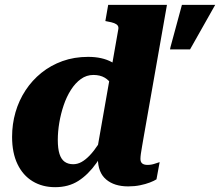

<svg xmlns="http://www.w3.org/2000/svg" viewBox="-20 -755 903 788"><path d="M760 -552.2 863.2 -735H726.6L679.8 -562.2L677.8 -552.2ZM206.4 13.2Q153.8 13.2 113.9 -11Q74 -35.2 51.8 -81.4Q29.6 -127.6 29.6 -193.4Q29.6 -245.8 43.6 -294.3Q57.6 -342.8 84.7 -384.1Q111.8 -425.4 150.1 -456.2Q188.4 -487 236.5 -504.3Q284.6 -521.6 341.6 -521.6Q399.6 -521.6 438.9 -500.1Q478.2 -478.6 501.3 -444.7Q524.4 -410.8 533.2 -373.2L453.4 -357.4Q451.4 -384.6 440.1 -404.8Q428.8 -425 409.7 -436.2Q390.6 -447.4 363.2 -447.4Q335.2 -447.4 312.1 -430.8Q289 -414.2 271.1 -386.1Q253.2 -358 241.4 -323.2Q229.6 -288.4 223.4 -251.6Q217.2 -214.8 217.2 -181Q217.2 -145.2 224.2 -123.2Q231.2 -101.2 245.4 -91.1Q259.6 -81 280.4 -81Q298 -81 314.5 -90.1Q331 -99.2 348 -116.9Q365 -134.6 382.7 -161.3Q400.4 -188 419.6 -223.2L442.8 -197.2Q408.8 -132.2 375.3 -85.2Q341.8 -38.2 301.5 -12.5Q261.2 13.2 206.4 13.2ZM506 10Q449 10 415.4 -18.6Q381.8 -47.2 381.8 -104.6Q381.8 -109.4 382.2 -114.1Q382.6 -118.8 383.4 -124.1Q384.2 -129.4 385.4 -135.6L373.8 -112.4L465.2 -633Q467.6 -643.8 463.1 -650Q458.6 -656.2 448.6 -660Q438.6 -663.8 422.2 -666.6L412.4 -668.6L424 -735H665.2L569.8 -193.4Q566.2 -171.8 563.1 -154.5Q560 -137.2 558.2 -124.3Q556.4 -111.4 556.4 -102.8Q556.4 -90 563.8 -84.1Q571.2 -78.2 585.4 -78.2Q601.2 -78.2 615.7 -83.3Q630.2 -88.4 635.2 -89.6L622.2 -19Q612.2 -12.6 594.8 -5.9Q577.4 0.8 554.7 5.4Q532 10 506 10Z"/></svg>

Font: Roboto Serif 20pt
Style: Italic
Weight: 400
Italic angle: -10°
Designer: Greg Gazdowicz
Foundry: Commercial Type
Version: Version 1.008